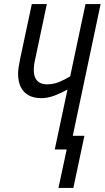

<svg xmlns="http://www.w3.org/2000/svg" viewBox="-20 -734 514 943"><path d="M267.1 189 307.6 0H249L311.5 -294.4Q281.2 -277.3 247.8 -264.6Q214.4 -252 183.1 -252Q146 -252 120.6 -265.9Q95.2 -279.8 82 -306.6Q68.8 -333.5 68.8 -371.6Q68.8 -387.2 71.8 -405.8Q74.7 -424.3 78.6 -443.4L136.2 -713.9H210L153.8 -447.8Q149.4 -429.7 147.7 -416Q146 -402.3 146 -388.7Q146 -355 162.6 -337.4Q179.2 -319.8 210.4 -319.8Q242.2 -319.8 269.8 -331.1Q297.4 -342.3 324.7 -358.9L399.9 -713.9H474.1L337.4 -66.9H394.5L340.3 189Z"/></svg>

Font: Open Sans Condensed
Style: Italic
Weight: 400
Width: 3
Italic angle: -12°
Designer: Monotype Design Team
Foundry: Monotype Imaging Inc.
Version: Version 3.000